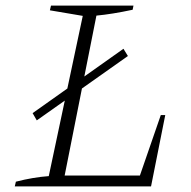

<svg xmlns="http://www.w3.org/2000/svg" viewBox="-20 -669 687 689"><path d="M557 -256H573L522 0H33L37 -17Q68 -25 97.5 -30Q127 -35 155 -37L277 -612L159 -632L163 -649H459L456 -634Q381 -618 326 -613L212 -39H482ZM112 -237 97 -263 423 -494 439 -468Z"/></svg>

Font: Piazzolla Thin Thin
Style: Italic
Weight: 250
Italic angle: -11.3°
Version: Version 2.005